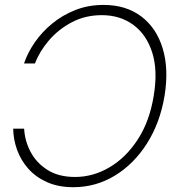

<svg xmlns="http://www.w3.org/2000/svg" viewBox="-20 -758 721 788"><path d="M404.8 -737.8Q497.1 -737.8 559.6 -690.7Q622.1 -643.6 647.7 -559.3Q673.3 -475.1 655.3 -364.3Q636.7 -253.4 583 -168.9Q529.3 -84.5 451.2 -37.1Q373 10.3 281.2 10.3Q219.2 10.3 172.9 -10.5Q126.5 -31.2 95.9 -65.9Q65.4 -100.6 50 -143.3Q34.7 -186 34.2 -230H79.1Q81.5 -180.7 105.2 -135.3Q128.9 -89.8 174.6 -60.8Q220.2 -31.7 288.1 -31.7Q362.3 -31.7 429.7 -71.5Q497.1 -111.3 545.4 -185.5Q593.8 -259.8 610.8 -364.3Q628.4 -469.2 604.5 -543.2Q580.6 -617.2 526.4 -656.5Q472.2 -695.8 397.9 -695.8Q330.1 -695.8 274.9 -666.7Q219.7 -637.7 180.9 -592.3Q142.1 -546.9 123.5 -497.6H78.6Q93.3 -541.5 122.8 -584.2Q152.3 -627 194.6 -661.6Q236.8 -696.3 289.8 -717Q342.8 -737.8 404.8 -737.8Z"/></svg>

Font: Inter Display Extra Light
Style: Italic
Weight: 200
Italic angle: -9.39999°
Designer: Rasmus Andersson
Foundry: rsms
Version: Version 4.000;git-4fc901f